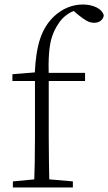

<svg xmlns="http://www.w3.org/2000/svg" viewBox="-20 -831 480 851"><path d="M37 0V-27L154 -38H176L303 -27V0ZM131 0Q133 -56 134 -113Q135 -170 135 -226V-472H35V-502L158 -512L134 -500V-504Q138 -600 158 -659.5Q178 -719 219 -758Q248 -785 280.5 -798Q313 -811 347 -811Q381 -811 407 -798.5Q433 -786 440 -764Q439 -750 427.5 -740Q416 -730 397 -730Q380 -730 364 -739Q348 -748 327 -765L299 -789V-798H338V-789Q308 -787 281 -769Q254 -751 237 -723Q221 -699 211 -669.5Q201 -640 197.5 -596Q194 -552 196 -485V-226Q196 -170 197 -113Q198 -56 199 0ZM166 -472V-508H357V-472Z"/></svg>

Font: Noto Serif SC ExtraLight ExtraLight
Style: Regular
Weight: 250
Version: Version 2.002-H1;hotconv 1.1.0;makeotfexe 2.6.0